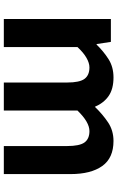

<svg xmlns="http://www.w3.org/2000/svg" viewBox="175 -789 614 1004"><g transform="rotate(90 482.0 -287.0)"><path d="M79.3 0V-559.8H199L210.4 -485.1H213.2Q248.4 -521.4 289.3 -547.5Q330.2 -573.5 384.9 -573.5Q445.2 -573.5 481.8 -548.2Q518.4 -522.9 538.5 -476Q577.7 -516.9 620.2 -545.2Q662.8 -573.5 717.1 -573.5Q806.6 -573.5 848.4 -514.3Q890.3 -455 890.3 -349.1V0H743.7V-330.9Q743.7 -396 724.9 -421.9Q706.1 -447.7 665.5 -447.7Q642.1 -447.7 615.4 -432.2Q588.7 -416.8 558 -385.1V0H411.5V-330.9Q411.5 -396 392.4 -421.9Q373.3 -447.7 332.7 -447.7Q309.6 -447.7 282.5 -432.2Q255.4 -416.8 226 -385.1V0Z"/></g></svg>

Font: Noto Sans KR Thin
Style: Regular
Weight: 100
Designer: Ryoko NISHIZUKA 西塚涼子 (kana, bopomofo & ideographs); Paul D. Hunt (Latin, Greek & Cyrillic); Sandoll Communications 산돌커뮤니
Foundry: Adobe
Version: Version 2.004-H2;hotconv 1.0.118;makeotfexe 2.5.65603